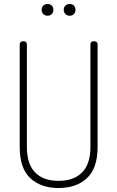

<svg xmlns="http://www.w3.org/2000/svg" viewBox="-20 -938 589 964"><path d="M79 -200V-714Q79 -731 97 -731Q115 -731 115 -714V-200Q115 -115 156 -72.5Q197 -30 274 -30Q351 -30 392.5 -72.5Q434 -115 434 -200V-714Q434 -731 452 -731Q470 -731 470 -714V-200Q470 -93 416.5 -43.5Q363 6 274 6Q185 6 132 -43.5Q79 -93 79 -200ZM197.5 -910Q206 -918 219 -918Q232 -918 240 -910Q248 -902 248 -889Q248 -876 240 -867.5Q232 -859 219 -859Q206 -859 197.5 -867.5Q189 -876 189 -889Q189 -902 197.5 -910ZM308.5 -910Q317 -918 330 -918Q343 -918 351 -910Q359 -902 359 -889Q359 -876 351 -867.5Q343 -859 330 -859Q317 -859 308.5 -867.5Q300 -876 300 -889Q300 -902 308.5 -910Z"/></svg>

Font: Dosis
Style: ExtraLight
Weight: 250
Designer: Edgar Tolentino, Pablo Impallari, Igino Marini
Foundry: Edgar Tolentino, Pablo Impallari, Igino Marini
Version: Version 1.007